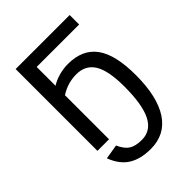

<svg xmlns="http://www.w3.org/2000/svg" viewBox="-247 -773 1093 1093"><g transform="rotate(-45 300.0 -226.0)"><path d="M178.2 -430.7Q206.5 -448.7 242.9 -458.7Q279.3 -468.8 315.4 -468.8Q432.6 -468.8 488.8 -391.4Q544.9 -314 544.9 -150.9Q544.9 23.4 484.1 115.5Q423.3 207.5 307.6 207.5Q226.6 207.5 173.8 174.8Q121.1 142.1 92.8 67.9L181.2 53.2Q202.1 99.6 230.2 117.2Q258.3 134.8 308.1 134.8Q381.3 134.8 417 65.2Q452.6 -4.4 452.6 -150.9Q452.6 -278.3 417.2 -335.9Q381.8 -393.6 307.6 -393.6Q276.9 -393.6 245.4 -385.3Q213.9 -377 178.2 -355V0H85V-658.7H520V-582.5H178.2Z"/></g></svg>

Font: Cousine
Style: Regular
Weight: 400
Monospace: yes
Designer: Steve Matteson
Foundry: Monotype Imaging Inc.
Version: Version 1.21